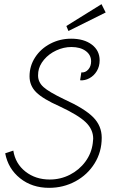

<svg xmlns="http://www.w3.org/2000/svg" viewBox="-20 -887 601 923"><path d="M5 -150 44 -163Q54 -100 102.5 -62Q151 -24 219 -24Q271 -24 316 -47Q361 -70 390.5 -110Q420 -150 426 -199Q428 -213 428 -220Q428 -265 392 -299.5Q356 -334 266 -376Q187 -411 154.5 -443Q122 -475 122 -520Q122 -570 149 -611.5Q176 -653 222 -677Q268 -701 322 -701Q384 -701 421.5 -672.5Q459 -644 459 -597Q459 -568 445.5 -545.5Q432 -523 410 -511Q388 -499 365 -501L371 -539Q390 -537 404 -552.5Q418 -568 418 -592Q418 -623 392 -642Q366 -661 323 -661Q286 -661 250.5 -644.5Q215 -628 191.5 -600Q168 -572 164 -541Q163 -535 163 -524Q163 -492 189 -468.5Q215 -445 288 -410Q387 -365 428 -323.5Q469 -282 469 -225Q469 -157 435 -102Q401 -47 343 -15.5Q285 16 216 16Q134 16 76.5 -30Q19 -76 5 -150ZM299 -762 468 -867 488 -827 309 -738Z"/></svg>

Font: Bellota Light
Style: Italic
Weight: 300
Italic angle: -7.5°
Designer: Kemie Guaida
Foundry: Kemie Guaida
Version: Version 4.001